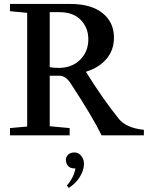

<svg xmlns="http://www.w3.org/2000/svg" viewBox="-20 -683 771 969"><path d="M30.3 0V-36.6L117.2 -44.4V-618.2L30.3 -626.5V-663.1H117.2H334.5Q440.4 -663.1 497.8 -616.7Q555.2 -570.3 555.2 -493.2Q555.2 -430.7 517.8 -386.2Q480.5 -341.8 413.6 -320.8Q498.5 -184.1 579.6 -83.5Q616.7 -37.1 706.1 -27.8V0H492.7Q448.2 -91.8 335.9 -263.2Q311 -300.8 280.3 -300.8H231V-45.9L331.5 -36.6V0ZM231 -621.6V-344.2Q247.1 -340.3 277.3 -340.3Q342.3 -340.3 384 -381.1Q425.8 -421.9 425.8 -484.4Q425.8 -543 387.7 -582.3Q349.6 -621.6 280.3 -621.6ZM327.1 265.6 317.4 253.4Q352.1 213.9 360.8 167H356.9Q333 167 322.8 153.6Q312.5 140.1 312.5 124Q312.5 107.9 324.5 97.2Q336.4 86.4 355.5 86.4Q376.5 86.4 390.1 103.8Q403.8 121.1 403.8 144Q403.8 174.8 384 208Q364.3 241.2 327.1 265.6Z"/></svg>

Font: Elstob 8pt Medium
Style: Regular
Weight: 500
Designer: Peter S. Baker
Version: Version 1.015